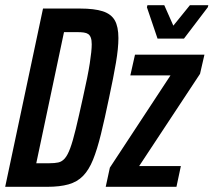

<svg xmlns="http://www.w3.org/2000/svg" viewBox="-21 -721 824 741"><path d="M-1 0 145 -688H288Q343 -688 375.5 -677.5Q408 -667 422 -642.5Q436 -618 436 -574Q436 -535 426.5 -479Q417 -423 400 -344Q383 -262 368.5 -203Q354 -144 338 -104.5Q322 -65 299.5 -42Q277 -19 243.5 -9.5Q210 0 161 0ZM119 -91H170Q190 -91 204 -94Q218 -97 229 -109.5Q240 -122 250 -149Q260 -176 271.5 -223.5Q283 -271 299 -344Q318 -428 325.5 -476.5Q333 -525 333 -550Q333 -566 329.5 -575.5Q326 -585 319.5 -589.5Q313 -594 302.5 -595.5Q292 -597 277 -597H226ZM387 0 403 -74 637 -430H482L500 -510H768L751 -436L516 -80H677L660 0ZM587 -572 546 -693 548 -701H613L648 -622L712 -701H783L781 -693L689 -572Z"/></svg>

Font: Saira ExtraCondensed SemiBold
Style: Italic
Weight: 600
Width: 2
Italic angle: -12°
Designer: Hector Gatti with collaboration of the Omnibus-Type team
Foundry: Omnibus-Type
Version: Version 1.101